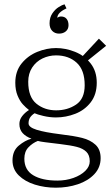

<svg xmlns="http://www.w3.org/2000/svg" viewBox="-20 -646 522 891"><path d="M38 98.5Q38 54 67 29.8Q96 5.5 126 -2.5Q99 -12.5 84.5 -29Q70 -45.5 70 -70.5Q70 -90.5 82.8 -107Q95.5 -123.5 114.5 -135.5Q100 -146.5 86 -161.8Q72 -177 61.5 -202.5Q51 -228 51 -262Q51 -315.5 80.5 -351.8Q110 -388 153.5 -405.5Q197 -423 240 -423Q284.5 -423 328.2 -405.5Q372 -388 400.5 -351.8Q429 -315.5 429 -262Q429 -207.5 401 -171.2Q373 -135 329.5 -118Q286 -101 239.5 -101Q210.5 -101 181.2 -108Q152 -115 140.5 -120.5Q126.5 -111.5 119.5 -100.5Q112.5 -89.5 112.5 -73.5Q112.5 -55.5 149.8 -43.8Q187 -32 260 -23Q323.5 -15.5 361.2 -6Q399 3.5 423 25.5Q447 47.5 447 88Q447 131 418 162Q389 193 341.5 209Q294 225 239 225Q188 225 142 210.8Q96 196.5 67 168Q38 139.5 38 98.5ZM396.5 102.5Q396.5 74 380.8 58.5Q365 43 337 35.8Q309 28.5 259 22.5Q216 17.5 190.8 14.2Q165.5 11 155.5 8Q130.5 18 111.8 37.8Q93 57.5 93 90.5Q93 142.5 134 167.2Q175 192 246.5 192Q286 192 320.5 179.8Q355 167.5 375.8 147Q396.5 126.5 396.5 102.5ZM373 -250.5Q373 -321 335.8 -355Q298.5 -389 240 -389Q207 -389 177.2 -374.8Q147.5 -360.5 129.2 -332.5Q111 -304.5 111 -266.5Q111 -195.5 149 -164.8Q187 -134 240.5 -134Q293.5 -134 333.2 -160.8Q373 -187.5 373 -250.5ZM349.5 -370.5 439 -466.5 472.5 -433.5 371 -352ZM246 -563Q247.5 -565 252.5 -567.2Q257.5 -569.5 263 -569.5Q280 -569.5 289 -558.5Q298 -547.5 298 -529Q298 -511 285.5 -500.5Q273 -490 254 -490Q234.5 -490 222.2 -502.8Q210 -515.5 210 -537.5Q210 -565 223.2 -584.2Q236.5 -603.5 252.8 -613.5Q269 -623.5 279.5 -626L288.5 -607Q246 -587.5 246 -563Z"/></svg>

Font: Didactic
Style: Regular
Weight: 400
Designer: Tyler Finck
Foundry: Etcetera Type Co
Version: Version 3.007;FEAKit 1.0